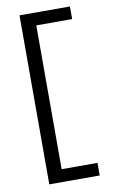

<svg xmlns="http://www.w3.org/2000/svg" viewBox="-89 -752 520 885"><g transform="rotate(-10 170.5 -309.5)"><path d="M68 86H304V27H136.2V-646H304V-705H68Z"/></g></svg>

Font: Diatome Awesome Regular
Style: Regular
Weight: 400
Designer: 15.100.17
Foundry: 15.100.17
Version: Version 1.008;Fontself Maker 3.5.8